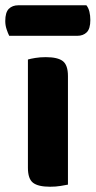

<svg xmlns="http://www.w3.org/2000/svg" viewBox="-45 -701 363 729"><path d="M145 8Q100 8 80.5 -7Q61 -22 61 -64V-475Q71 -478 89 -481Q107 -484 129 -484Q174 -484 193.5 -469Q213 -454 213 -412V0Q203 2 185 5Q167 8 145 8ZM-10 -565Q-15 -575 -20 -590Q-25 -605 -25 -621Q-25 -654 -11.5 -667.5Q2 -681 25 -681H283Q291 -671 294.5 -656.5Q298 -642 298 -625Q298 -592 284.5 -578.5Q271 -565 248 -565Z"/></svg>

Font: Baloo Thambi 2
Style: Bold
Weight: 700
Designer: Aadarsh Rajan and Ek Type
Foundry: Ek Type
Version: Version 1.640;hotconv 1.0.111;makeotfexe 2.5.65597; ttfautoh